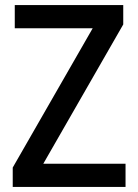

<svg xmlns="http://www.w3.org/2000/svg" viewBox="-20 -734 541 754"><path d="M473 0H30V-76L344 -623H38V-714H464V-638L150 -91H473Z"/></svg>

Font: Noto Sans Tamil SemiCondensed Medium
Style: Regular
Weight: 500
Width: 4
Designer: Jelle Bosma - Monotype Design Team
Foundry: Monotype Imaging Inc.
Version: Version 2.004; ttfautohint (v1.8.4.7-5d5b)